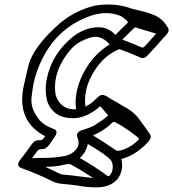

<svg xmlns="http://www.w3.org/2000/svg" viewBox="-20 -705 766 849"><path d="M595.2 -90.3Q595.2 -95.2 555.7 -123.5L544.4 -131.3Q517.6 -150.4 488.3 -165Q486.3 -166 484.4 -166Q478.5 -166 469.7 -156.2Q466.8 -152.8 463.4 -150.4Q428.7 -121.6 391.1 -106.4Q434.1 -80.6 475.1 -52.2L491.7 -41Q497.1 -38.1 503.4 -38.1Q509.8 -38.1 520.5 -42Q563.5 -55.7 595.2 -90.3ZM459.5 74.2Q462.4 74.2 466.1 70.1Q469.7 65.9 473.1 58.3Q476.6 50.8 477.5 46.4Q478.5 39.1 478.5 32.7Q478.5 15.6 471.2 4.9Q453.6 -18.6 368.2 -68.4L366.7 -63Q359.9 -30.8 333 -6.3Q398.4 30.8 455.1 72.8Q457.5 74.2 459.5 74.2ZM391.1 82Q344.2 50.3 293.5 22.5Q289.1 20.5 282.2 20.5Q273.9 20.5 251.2 26.1Q228.5 31.7 180.2 32.7Q203.1 43 225.6 54.2Q245.6 64.9 257.3 66.9Q301.8 70.3 332.5 75.2L388.2 82ZM121.6 -5.4Q144 -6.8 167 -6.8H176.3Q221.7 -6.8 268.6 -15.6Q298.8 -22.9 316.4 -43.9Q324.2 -53.7 326.7 -64.5Q327.6 -68.8 327.6 -73.7Q327.6 -83 323.7 -93.3Q320.3 -101.1 320.3 -106.9Q320.3 -108.9 320.8 -110.8Q324.2 -126 355 -133.3Q378.4 -140.1 400.4 -151.9Q411.6 -160.6 423.8 -168Q438.5 -177.2 452.1 -189Q454.1 -190.9 455.6 -191.9Q457 -192.9 457.5 -193.8L458 -194.3Q458 -194.8 457.5 -195.3Q457 -195.8 455.8 -197Q454.6 -198.2 454.1 -199.7L423.3 -235.4Q362.8 -182.1 301.3 -182.1Q272.5 -182.1 243.7 -193.4Q198.7 -216.8 187 -265.1Q182.1 -287.6 182.1 -310.5Q182.1 -333.5 187 -357.4Q210.9 -471.7 309.1 -547.9Q361.8 -584.5 414.6 -584.5Q460 -584.5 490.2 -550.8L546.4 -606.4Q533.2 -623.5 514.6 -633.8Q483.9 -647 449.2 -647Q419.9 -647 387.2 -637.2Q237.8 -587.9 166.5 -443.8Q140.6 -392.1 128.4 -336.4Q125 -318.4 119.1 -272Q118.7 -266.1 118.7 -260.3Q118.7 -218.8 155.3 -173.3Q176.8 -150.4 207.5 -138.7L212.4 -136.7Q230 -132.3 230 -120.1Q230 -118.2 229.5 -115.7Q227.5 -106 214.4 -89.4Q199.2 -65.4 190.4 -56.2Q181.6 -46.9 166.5 -45.4Q156.2 -45.4 152.1 -43.5Q147.9 -41.5 141.6 -32.7Q135.3 -23.9 121.6 -5.4ZM610.4 -494.6Q614.3 -494.6 618.7 -499L634.8 -516.1Q652.3 -535.6 670.4 -556.2L633.3 -567.4Q611.8 -574.2 589.4 -580.6L585 -582.5Q580.6 -584 577.6 -584Q574.2 -583.5 536.6 -545.4L521 -529.8Q577.6 -508.8 600.1 -498Q605.5 -494.6 610.4 -494.6ZM306.2 -221.7 316.4 -222.2Q314.5 -236.8 314.5 -252Q314.5 -278.3 320.3 -304.7Q330.6 -353 359.9 -401.4Q398.9 -467.8 464.8 -508.3Q436 -542.5 399.9 -542.5Q379.9 -542.5 337.6 -521.7Q295.4 -501 257.3 -437Q235.4 -399.4 227.5 -362.3Q223.1 -341.3 223.1 -320.3Q223.1 -302.7 226.1 -285.6Q233.9 -255.9 257.8 -237.3Q278.3 -221.7 306.2 -221.7ZM595.2 -90.3 592.8 -87.4Q595.2 -89.4 595.2 -90.3ZM405.3 123.5Q363.3 123.5 324.2 115.7Q281.2 109.9 249.5 107.4Q225.6 105 204.1 92.8Q151.9 66.4 75.7 38.6Q60.5 33.7 60.5 22Q60.5 19.5 61 17.1Q62.5 9.8 71.3 -1L74.2 -4.4Q106.4 -46.4 111.3 -54.2Q126.5 -78.1 139.2 -83.5Q147.5 -85.4 161.6 -85.4Q168.5 -85.9 176.3 -98.1L179.2 -103Q78.1 -155.8 78.1 -265.1Q78.1 -293.5 85 -325.7Q85.4 -329.6 105.2 -413.1Q125 -496.6 245.6 -603Q317.4 -661.6 402.8 -680.7Q431.2 -685.1 458.5 -685.1Q513.7 -685.1 563.5 -666.5L592.3 -659.2Q630.4 -651.4 663.1 -637.7Q698.7 -622.1 718.8 -587.9Q725.6 -580.1 725.6 -571.8Q725.6 -569.8 725.1 -567.4Q723.1 -558.1 709 -543.9L703.6 -538.6Q678.7 -509.8 652.8 -481.9Q648.9 -478 645.5 -473.6Q639.6 -466.8 633.3 -460.4Q622.1 -448.2 610.8 -448.2Q604 -448.2 595.2 -453.1Q560.5 -468.3 525.4 -481.4Q512.2 -487.3 509.3 -487.3Q503.9 -487.3 486.8 -478Q436.5 -450.7 402.3 -398.9Q370.6 -352.5 360.8 -305.2Q356 -283.2 356 -261.2Q356 -247.1 357.9 -233.4Q384.8 -247.1 405.8 -269L407.7 -270.5Q420.9 -285.2 432.6 -285.2Q445.8 -285.2 465.3 -270.5L476.1 -264.2Q506.8 -247.1 525.9 -234.9Q563.5 -216.3 588.9 -187Q617.2 -149.4 644 -110.4Q646.5 -106 646.5 -100.6V-97.7Q644 -86.4 627.9 -69.8Q611.8 -53.2 606.4 -50.3Q565.9 -14.6 516.6 -2Q520 11.2 520 24.9Q520 36.6 517.6 48.3Q513.2 68.8 499 87.4Q467.8 123.5 405.3 123.5Z"/></svg>

Font: Third Street
Style: Regular
Weight: 400
Designer: GGBotNet
Foundry: GGBotNet
Version: 0.90